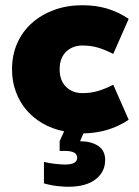

<svg xmlns="http://www.w3.org/2000/svg" viewBox="-20 -500 532 734"><path d="M240 214Q226 214 201 211.5Q176 209 148 201V119Q168 124 191.5 126.5Q215 129 229 129Q275 129 275 103Q275 77 229 77H208V40L225 2Q180 -7 143.5 -28Q107 -49 81 -79.5Q55 -110 40.5 -149.5Q26 -189 26 -235Q26 -290 46 -335Q66 -380 102 -412Q138 -444 187 -462Q236 -480 295 -480Q346 -480 388.5 -467.5Q431 -455 472 -428L413 -294Q379 -311 352.5 -318.5Q326 -326 295 -326Q257 -326 232.5 -302Q208 -278 208 -235Q208 -192 232.5 -168Q257 -144 295 -144Q326 -144 352.5 -151.5Q379 -159 413 -176L472 -42Q432 -16 390 -3.5Q348 9 299 10L286 40Q328 40 355 57.5Q382 75 382 112Q382 157 345.5 185.5Q309 214 240 214Z"/></svg>

Font: Celebes Black
Style: Regular
Weight: 900
Designer: Anugrah Pasau
Foundry: Lafontype
Version: Version 1.000; ttfautohint (v1.8.4)